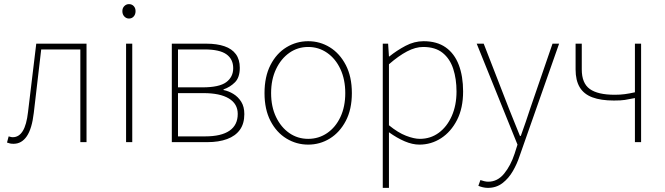

<svg xmlns="http://www.w3.org/2000/svg" viewBox="-20 -690 3228 932"><path d="M46 8Q36 8 29 6.5Q22 5 14 2L22 -28Q27 -27 31.5 -25.5Q36 -24 42 -24Q72 -24 90.5 -54Q109 -84 116 -146Q126 -229 136 -312Q146 -395 156 -478H400V0H370V-450H180Q171 -373 162 -296Q153 -219 144 -142Q135 -65 110 -28.5Q85 8 46 8Z M592 0V-478H622V0ZM606 -600Q593 -600 583.5 -610Q574 -620 574 -636Q574 -651 583.5 -660.5Q593 -670 606 -670Q620 -670 629 -660.5Q638 -651 638 -636Q638 -620 629 -610Q620 -600 606 -600Z M814 0V-478H982Q1033 -478 1069.5 -465.5Q1106 -453 1125 -427Q1144 -401 1144 -361Q1144 -314 1120.5 -290.5Q1097 -267 1065 -256V-253Q1090 -248 1113 -234Q1136 -220 1151 -196Q1166 -172 1166 -136Q1166 -90 1144.5 -60Q1123 -30 1082.5 -15Q1042 0 986 0ZM844 -266H963Q1044 -266 1078 -291Q1112 -316 1112 -359Q1112 -403 1079 -426.5Q1046 -450 973 -450H844ZM844 -28H976Q1054 -28 1094 -55.5Q1134 -83 1134 -137Q1134 -186 1091 -212Q1048 -238 968 -238H844Z M1476 12Q1419 12 1370.5 -17.5Q1322 -47 1293 -103Q1264 -159 1264 -238Q1264 -318 1293 -374.5Q1322 -431 1370.5 -460.5Q1419 -490 1476 -490Q1533 -490 1581 -460.5Q1629 -431 1658.5 -374.5Q1688 -318 1688 -238Q1688 -159 1658.5 -103Q1629 -47 1581 -17.5Q1533 12 1476 12ZM1476 -16Q1527 -16 1568 -44Q1609 -72 1632.5 -122Q1656 -172 1656 -238Q1656 -304 1632.5 -354.5Q1609 -405 1568 -433.5Q1527 -462 1476 -462Q1425 -462 1384.5 -433.5Q1344 -405 1320 -354.5Q1296 -304 1296 -238Q1296 -172 1320 -122Q1344 -72 1384.5 -44Q1425 -16 1476 -16Z M1838 222V-478H1864L1868 -416H1870Q1906 -445 1948.5 -467.5Q1991 -490 2036 -490Q2101 -490 2143.5 -460Q2186 -430 2207 -375Q2228 -320 2228 -246Q2228 -165 2198.5 -107.5Q2169 -50 2121 -19Q2073 12 2016 12Q1982 12 1944.5 -4Q1907 -20 1868 -48V42V222ZM2018 -16Q2070 -16 2110 -45.5Q2150 -75 2173 -127Q2196 -179 2196 -246Q2196 -307 2180 -356Q2164 -405 2128.5 -433.5Q2093 -462 2034 -462Q1997 -462 1956 -440.5Q1915 -419 1868 -378V-82Q1912 -46 1951 -31Q1990 -16 2018 -16Z M2348 222Q2336 222 2323.5 219Q2311 216 2302 212L2312 184Q2320 187 2330.5 189.5Q2341 192 2350 192Q2395 192 2427 153Q2459 114 2478 56L2492 12L2294 -478H2328L2450 -164Q2462 -134 2476.5 -98Q2491 -62 2504 -30H2508Q2520 -62 2532 -98Q2544 -134 2554 -164L2662 -478H2694L2502 68Q2490 105 2469.5 140.5Q2449 176 2419 199Q2389 222 2348 222Z M3062 0V-214Q3032 -208 3013.5 -205Q2995 -202 2960 -202Q2897 -202 2855.5 -217.5Q2814 -233 2794 -266.5Q2774 -300 2774 -353V-478H2804V-353Q2804 -286 2843 -258Q2882 -230 2964 -230Q2991 -230 3013 -233Q3035 -236 3062 -242V-478H3092V0Z"/></svg>

Font: SourceSans3VF
Style: Regular
Weight: 200
Designer: Paul D. Hunt
Foundry: Adobe
Version: Version 3.052;hotconv 1.1.0;makeotfexe 2.6.0